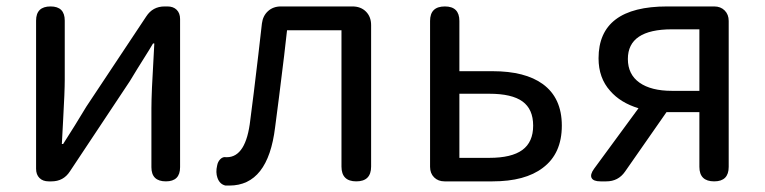

<svg xmlns="http://www.w3.org/2000/svg" viewBox="-20 -563 2374 596"><path d="M131 0Q113 0 102.5 -10.5Q92 -21 92 -39V-499Q92 -543 137 -543Q181 -543 181 -499V-316Q181 -279 176 -191Q173 -141 172 -116H176Q212 -172 248 -232L434 -512Q454 -543 491 -543H500Q518 -543 528.5 -532.5Q539 -522 539 -504V-271V-44Q539 0 495 0Q450 0 450 -44V-227Q450 -274 457 -390Q458 -415 459 -428H455Q451 -422 443 -408Q399 -338 383 -311L197 -31Q177 0 140 0Z M680 13Q662 9 655 -11Q649 -28 654 -49Q656 -61 664 -69Q672 -77 682 -75Q683 -75 684 -75Q744 -75 757 -191Q766 -258 782 -394Q789 -458 793 -490Q796 -514 812 -528.5Q828 -543 852 -543H965H1074Q1100 -543 1116 -527Q1132 -511 1132 -485V-46Q1132 0 1086 0Q1040 0 1040 -46V-469H871Q868 -443 862 -390Q844 -242 834 -168Q812 13 692 13Q686 13 680 13Z M1360 0Q1340 0 1327.5 -12.5Q1315 -25 1315 -45V-498Q1315 -543 1361 -543Q1406 -543 1406 -498V-342H1509Q1610 -342 1665 -302Q1724 -259 1724 -173Q1724 -86 1665 -42Q1610 0 1509 0H1412ZM1406 -73H1499Q1568 -73 1601.5 -97.5Q1635 -122 1635 -173Q1635 -224 1602 -248Q1569 -272 1499 -272H1406V-172Z M1844 0Q1822 0 1816.5 -10.5Q1811 -21 1824 -39L1962 -227Q1906 -244 1874 -281Q1838 -321 1838 -382Q1838 -543 2051 -543H2146H2197Q2217 -543 2229.5 -530.5Q2242 -518 2242 -498V-45Q2242 0 2197 0Q2151 0 2151 -45V-215H2051H2049L1920 -30Q1899 0 1862 0ZM2066 -281H2151V-376V-472H2066Q1929 -472 1929 -380Q1929 -332 1965 -306.5Q2001 -281 2066 -281Z"/></svg>

Font: GenSenRounded TW R
Style: Regular
Weight: 400
Version: Version 1.501;PS 1;hotconv 16.6.51;makeotf.lib2.5.65220